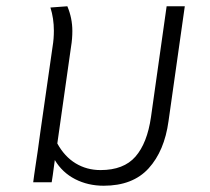

<svg xmlns="http://www.w3.org/2000/svg" viewBox="-20 -582 671 613"><path d="M570 -562 518 -195Q505 -100 454.5 -44.5Q404 11 311 11Q261 11 220 -10Q179 -31 155 -71Q147 -10 145 0H86Q87 -10 89 -22.5Q91 -35 93 -50Q100 -94 109 -162L148 -434Q152 -458 152 -484Q152 -523 141 -558L195 -562Q211 -524 211 -483Q211 -458 207 -434L163 -124Q186 -82 221.5 -60.5Q257 -39 301 -39Q375 -39 412.5 -82Q450 -125 462 -208L512 -562Z"/></svg>

Font: FiraGO Light
Style: Italic
Weight: 300
Italic angle: -8°
Designer: bBox Type GmbH
Foundry: bBox Type GmbH
Version: Version 1.001